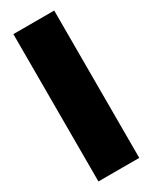

<svg xmlns="http://www.w3.org/2000/svg" viewBox="-185 -745 628 790"><g transform="rotate(-30 129.0 -350.0)"><path d="M32 0V-700H226V0Z"/></g></svg>

Font: Tektur Condensed ExtraBold
Style: Regular
Weight: 800
Width: 3
Designer: Adam Jagosz
Foundry: Adam Jagosz
Version: Version 1.005;gftools[0.9.30]